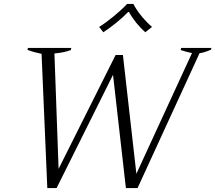

<svg xmlns="http://www.w3.org/2000/svg" viewBox="-20 -942 1088 970"><path d="M481 -806Q516 -828 555.5 -860.5Q595 -893 622 -922H654Q669 -892 695.5 -860Q722 -828 748 -806L714 -779Q690 -800 667.5 -828Q645 -856 632 -881H627Q602 -855 568 -827.5Q534 -800 502 -779ZM190 -670Q150 -678 119 -690L121 -700H340L338 -689Q303 -676 255 -672L276 -89L564 -664H601L669 -64L950 -674Q924 -679 893 -689L895 -700H1048L1046 -691Q1014 -677 988 -673L675 8H616L551 -564L266 8H219Z"/></svg>

Font: Trirong Light
Style: Italic
Weight: 300
Italic angle: -12°
Designer: Katatrad Team
Foundry: CadsonDemak
Version: Version 1.001